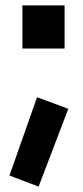

<svg xmlns="http://www.w3.org/2000/svg" viewBox="-20 -525 309 711"><path d="M219.2 -345.2H63V-504.9H219.2ZM232.9 -122.1 123 166 15.1 125 117.2 -165Z"/></svg>

Font: Sora SemiBold
Style: Regular
Weight: 600
Designer: Jonathan Barnbrook, Julián Moncada
Foundry: Barnbrook Fonts
Version: Version 2.000